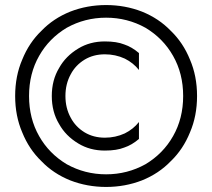

<svg xmlns="http://www.w3.org/2000/svg" viewBox="-20 -730 840 760"><path d="M260 -264Q279 -228 315 -206Q350 -185 395 -185Q437 -185 474 -202Q508 -219 530 -247V-180Q502 -156 472 -146Q442 -134 395 -134Q336 -134 290 -162Q240 -192 214 -239Q185 -287 185 -350Q185 -413 214 -461Q240 -508 290 -538Q336 -566 395 -566Q442 -566 472 -554Q502 -544 530 -520V-453Q508 -481 474 -498Q437 -515 395 -515Q350 -515 315 -494Q279 -472 260 -436Q239 -398 239 -350Q239 -302 260 -264ZM135 -191Q174 -122 244 -80Q316 -40 400 -40Q484 -40 556 -80Q626 -122 665 -191Q705 -261 705 -350Q705 -439 665 -509Q626 -578 556 -620Q484 -660 400 -660Q316 -660 244 -620Q174 -578 135 -509Q95 -439 95 -350Q95 -261 135 -191ZM68 -494Q95 -561 144 -608Q191 -657 258 -684Q325 -710 400 -710Q475 -710 542 -684Q609 -657 656 -608Q705 -561 732 -494Q760 -429 760 -350Q760 -271 732 -206Q705 -139 656 -92Q609 -43 542 -16Q475 10 400 10Q325 10 258 -16Q191 -43 144 -92Q95 -139 68 -206Q40 -271 40 -350Q40 -429 68 -494Z"/></svg>

Font: jost-mod-400
Style: Regular
Weight: 400
Version: Version 3.200; ttfautohint (v0.97) -l 8 -r 50 -G 200 -x 14 -